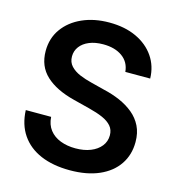

<svg xmlns="http://www.w3.org/2000/svg" viewBox="-110 -834 869 940"><g transform="rotate(15 324.0 -363.5)"><path d="M328.1 11.2Q242.7 11.2 179.9 -15.6Q117.2 -42.5 82.3 -93.8Q47.4 -145 44.4 -217.8H172.9Q175.3 -178.7 195.8 -152.3Q216.3 -126 250.5 -112.8Q284.7 -99.6 327.1 -99.6Q370.6 -99.6 403.6 -112.8Q436.5 -126 455.3 -149.7Q474.1 -173.3 474.1 -204.6Q474.1 -232.4 458 -251.2Q441.9 -270 412.4 -283Q382.8 -295.9 341.8 -306.2L259.8 -327.1Q166 -350.6 114.7 -398.2Q63.5 -445.8 63.5 -522.9Q63.5 -587.4 98.1 -635.7Q132.8 -684.1 192.9 -710.9Q252.9 -737.8 329.6 -737.8Q408.2 -737.8 466.6 -710.7Q524.9 -683.6 558.1 -635.5Q591.3 -587.4 592.8 -524.4H466.8Q462.4 -573.2 425 -600.1Q387.7 -627 328.1 -627Q287.1 -627 257.3 -614.5Q227.5 -602.1 211.2 -580.3Q194.8 -558.6 194.8 -530.3Q194.8 -501 212.9 -481.7Q231 -462.4 259.5 -450.4Q288.1 -438.5 320.3 -430.7L389.2 -413.1Q432.6 -403.3 471.2 -386.5Q509.8 -369.6 539.8 -345Q569.8 -320.3 586.9 -285.9Q604 -251.5 604 -205.1Q604 -140.6 571 -91.8Q538.1 -43 476.3 -15.9Q414.6 11.2 328.1 11.2Z"/></g></svg>

Font: Inter 17pt SemiBold
Style: Regular
Weight: 600
Version: Version 4.001;git-66647c0bb